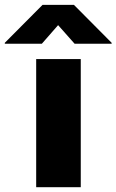

<svg xmlns="http://www.w3.org/2000/svg" viewBox="-100 -775 482 795"><path d="M49.8 0H234.4V-530.3H49.8ZM209 -593.8H362.3V-597.7L206.1 -754.9H76.2L-80.1 -597.7V-593.8H73.2L140.6 -670.9Z"/></svg>

Font: Pretendard Black
Style: Regular
Weight: 900
Designer: Base glyphs from Inter by Rasmus Andersson; Hangeul glyphs from Noto Sans CJK(Source Han Sans) by Jang Soo-young and Kan
Foundry: Kil Hyung-jin
Version: Version 1.309;Glyphs 3.2 (3225)